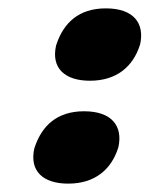

<svg xmlns="http://www.w3.org/2000/svg" viewBox="-20 -430 357 459"><path d="M63 -78 62 -75C50 -21 83 9 143 9C208 9 246 -26 262 -75L263 -78C274 -128 248 -164 181 -164C116 -164 80 -129 63 -78ZM114 -321C102 -267 135 -237 195 -237C260 -237 298 -272 314 -321L315 -324C326 -374 300 -410 233 -410C168 -410 132 -375 115 -324Z"/></svg>

Font: LT Wave Black
Style: Italic
Weight: 900
Designer: Daniel Lyons
Version: Version 2.5 (Glyphs App)